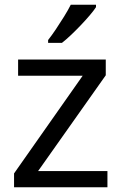

<svg xmlns="http://www.w3.org/2000/svg" viewBox="-20 -786 510 806"><path d="M431 0H39V-58L327 -468H56V-536H424V-470L140 -68H431ZM383 -756Q374 -742 357 -722Q340 -702 319.5 -680.5Q299 -659 278.5 -639.5Q258 -620 240 -606H182V-618Q197 -637 214.5 -663Q232 -689 249 -716.5Q266 -744 277 -766H383Z"/></svg>

Font: Noto Sans Lisu
Style: Regular
Weight: 400
Designer: Monotype Design Team. David Williams.
Foundry: Monotype Imaging Inc.
Version: Version 2.102